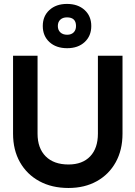

<svg xmlns="http://www.w3.org/2000/svg" viewBox="-20 -928 674 956"><path d="M434.5 -798.5Q434.5 -749 401.5 -718.5Q368.5 -688 314.5 -688Q259.5 -688 226.2 -718.5Q193 -749 193 -798.5Q193 -848 226.2 -878.2Q259.5 -908.5 313.5 -908.5Q368 -908.5 401.2 -878.2Q434.5 -848 434.5 -798.5ZM268 -798.5Q268 -778.5 280.5 -766.8Q293 -755 314.5 -755Q335 -755 346.8 -766.8Q358.5 -778.5 358.5 -798.5Q358.5 -841.5 313.5 -841.5Q292.5 -841.5 280.2 -830Q268 -818.5 268 -798.5ZM45 -650.5H167V-262.5Q167 -190 207.5 -149.5Q248 -109 321 -109Q390.5 -109 429 -149.5Q467.5 -190 467.5 -262.5V-650.5H590V-262.5Q590 -181 556.2 -120.2Q522.5 -59.5 462 -25.8Q401.5 8 321 8Q238 8 176 -25.8Q114 -59.5 79.5 -120.2Q45 -181 45 -262.5Z"/></svg>

Font: Overused Grotesk SemiBold
Style: Regular
Weight: 610
Version: Version 0.004